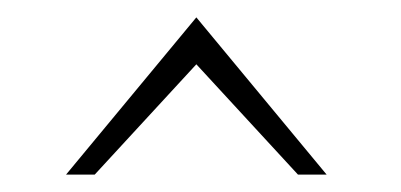

<svg xmlns="http://www.w3.org/2000/svg" viewBox="-20 -758 462 221"><path d="M56 -557H89L206 -684L323 -557H356L206 -738Z"/></svg>

Font: Charger Sport
Style: HLNrw
Weight: 100
Designer: Jasper
Foundry: Cannot Into Space Fonts
Version: Version 1.1